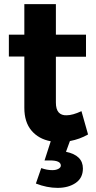

<svg xmlns="http://www.w3.org/2000/svg" viewBox="-20 -682 466 931"><path d="M300 54Q382 71 382 135Q382 181 347 205Q312 229 259 229Q208 229 154 208L180 133Q207 143 234 143Q252 143 263.5 136.5Q275 130 275 121Q275 96 223 96H196L226 3Q167 -8 132.5 -49Q98 -90 98 -159V-408H23V-514H98V-662H251V-514H397V-407H251V-185Q251 -152 264.5 -137Q278 -122 303 -123Q332 -123 375 -143L407 -30Q367 -7 319 2Z"/></svg>

Font: Montserrat-Arabic SemiBold
Style: Regular
Weight: 600
Designer: Mohamed Gaber
Foundry: Kief Type Foundry
Version: Version 5.008;PS 005.008;hotconv 1.0.88;makeotf.lib2.5.64775